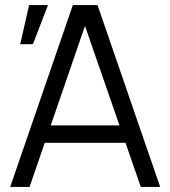

<svg xmlns="http://www.w3.org/2000/svg" viewBox="-20 -740 674 760"><path d="M268.3 -720H366L614 0H537.3L302 -679H330.7L97 0H20.3ZM131 -243.7H503V-174.7H131ZM60 -565H110.3L170 -720H95.2Z"/></svg>

Font: Tap Sans
Style: Regular
Weight: 400
Designer: Tap Payments
Foundry: Tap Payments
Version: Version 1.001;Glyphs 3.1.2 (3151)